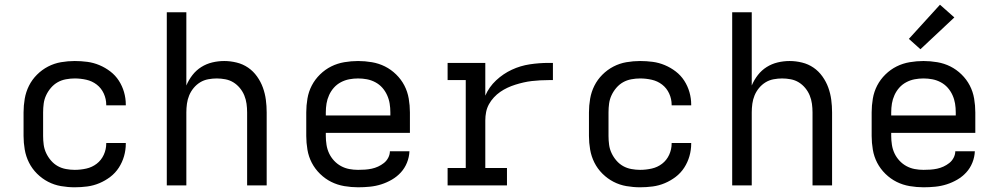

<svg xmlns="http://www.w3.org/2000/svg" viewBox="-20 -787 4240 815"><path d="M297 8Q268 8 239 3Q210 -2 184 -15.5Q158 -29 137 -50Q116 -71 103 -97Q90 -123 85 -152Q80 -181 80 -210V-310Q80 -339 85 -368Q90 -397 103 -423Q116 -449 137 -470Q158 -491 184 -504.5Q210 -518 239 -523Q268 -528 297 -528Q324 -528 350.5 -524.5Q377 -521 402 -510.5Q427 -500 448.5 -483.5Q470 -467 484.5 -444.5Q499 -422 506.5 -396Q514 -370 514 -343V-340H431V-342Q431 -367 420.5 -390Q410 -413 390.5 -428Q371 -443 346.5 -448.5Q322 -454 297 -454Q279 -454 260 -450.5Q241 -447 225 -438Q209 -429 196.5 -414.5Q184 -400 176 -383Q168 -366 165.5 -347.5Q163 -329 163 -310V-210Q163 -191 165.5 -172.5Q168 -154 176 -137Q184 -120 196.5 -105.5Q209 -91 225 -82Q241 -73 260 -69.5Q279 -66 297 -66Q322 -66 346.5 -71.5Q371 -77 390.5 -92Q410 -107 420.5 -130Q431 -153 431 -178V-180H514V-177Q514 -150 506.5 -124Q499 -98 484.5 -75.5Q470 -53 448.5 -36.5Q427 -20 402 -9.5Q377 1 350.5 4.5Q324 8 297 8Z M688 0V-735H771V-424Q781 -448 797 -468.5Q813 -489 834.5 -502.5Q856 -516 881 -522Q906 -528 932 -528Q958 -528 984.5 -521.5Q1011 -515 1033 -500Q1055 -485 1071 -462.5Q1087 -440 1096 -415Q1105 -390 1108.5 -363.5Q1112 -337 1112 -310V0H1029V-310Q1029 -328 1026.5 -346.5Q1024 -365 1017 -382Q1010 -399 998 -413.5Q986 -428 970.5 -437.5Q955 -447 936.5 -450.5Q918 -454 900 -454Q882 -454 863.5 -450.5Q845 -447 829.5 -437.5Q814 -428 802 -413.5Q790 -399 783 -382Q776 -365 773.5 -346.5Q771 -328 771 -310V0Z M1500 8Q1471 8 1441.5 3Q1412 -2 1386 -15Q1360 -28 1338.5 -49Q1317 -70 1303.5 -96Q1290 -122 1285 -151.5Q1280 -181 1280 -210V-310Q1280 -339 1285 -368.5Q1290 -398 1303.5 -424Q1317 -450 1338.5 -471Q1360 -492 1386 -505Q1412 -518 1441.5 -523Q1471 -528 1500 -528Q1529 -528 1558.5 -523Q1588 -518 1614 -505Q1640 -492 1661.5 -471Q1683 -450 1696.5 -424Q1710 -398 1715 -368.5Q1720 -339 1720 -310V-223H1363V-210Q1363 -191 1366 -172Q1369 -153 1377 -136Q1385 -119 1398 -105Q1411 -91 1427.5 -82Q1444 -73 1462.5 -69.5Q1481 -66 1500 -66Q1515 -66 1529.5 -67Q1544 -68 1558 -71Q1572 -74 1585 -80Q1598 -86 1609.5 -95Q1621 -104 1628 -117.5Q1635 -131 1635 -145H1718Q1717 -120 1707.5 -96.5Q1698 -73 1681.5 -55Q1665 -37 1643.5 -24.5Q1622 -12 1598.5 -4.5Q1575 3 1550 5.5Q1525 8 1500 8ZM1363 -297H1637V-310Q1637 -329 1634 -347.5Q1631 -366 1623 -383.5Q1615 -401 1602.5 -415Q1590 -429 1573 -438Q1556 -447 1537.5 -450.5Q1519 -454 1500 -454Q1481 -454 1462.5 -450.5Q1444 -447 1427 -438Q1410 -429 1397.5 -415Q1385 -401 1377 -383.5Q1369 -366 1366 -347.5Q1363 -329 1363 -310Z M1880 0V-74H1957V-447H1880V-520H2040V-381Q2056 -418 2086 -446Q2116 -474 2152.5 -491Q2189 -508 2229 -514Q2269 -520 2309 -520H2327V-447H2309Q2291 -447 2273 -446Q2255 -445 2237.5 -443Q2220 -441 2202.5 -437Q2185 -433 2167.5 -427.5Q2150 -422 2134 -414.5Q2118 -407 2103.5 -397Q2089 -387 2076.5 -373.5Q2064 -360 2055.5 -344.5Q2047 -329 2043.5 -311.5Q2040 -294 2040 -276V-74H2132V0Z M2697 8Q2668 8 2639 3Q2610 -2 2584 -15.5Q2558 -29 2537 -50Q2516 -71 2503 -97Q2490 -123 2485 -152Q2480 -181 2480 -210V-310Q2480 -339 2485 -368Q2490 -397 2503 -423Q2516 -449 2537 -470Q2558 -491 2584 -504.5Q2610 -518 2639 -523Q2668 -528 2697 -528Q2724 -528 2750.5 -524.5Q2777 -521 2802 -510.5Q2827 -500 2848.5 -483.5Q2870 -467 2884.5 -444.5Q2899 -422 2906.5 -396Q2914 -370 2914 -343V-340H2831V-342Q2831 -367 2820.5 -390Q2810 -413 2790.5 -428Q2771 -443 2746.5 -448.5Q2722 -454 2697 -454Q2679 -454 2660 -450.5Q2641 -447 2625 -438Q2609 -429 2596.5 -414.5Q2584 -400 2576 -383Q2568 -366 2565.5 -347.5Q2563 -329 2563 -310V-210Q2563 -191 2565.5 -172.5Q2568 -154 2576 -137Q2584 -120 2596.5 -105.5Q2609 -91 2625 -82Q2641 -73 2660 -69.5Q2679 -66 2697 -66Q2722 -66 2746.5 -71.5Q2771 -77 2790.5 -92Q2810 -107 2820.5 -130Q2831 -153 2831 -178V-180H2914V-177Q2914 -150 2906.5 -124Q2899 -98 2884.5 -75.5Q2870 -53 2848.5 -36.5Q2827 -20 2802 -9.5Q2777 1 2750.5 4.5Q2724 8 2697 8Z M3088 0V-735H3171V-424Q3181 -448 3197 -468.5Q3213 -489 3234.5 -502.5Q3256 -516 3281 -522Q3306 -528 3332 -528Q3358 -528 3384.5 -521.5Q3411 -515 3433 -500Q3455 -485 3471 -462.5Q3487 -440 3496 -415Q3505 -390 3508.5 -363.5Q3512 -337 3512 -310V0H3429V-310Q3429 -328 3426.5 -346.5Q3424 -365 3417 -382Q3410 -399 3398 -413.5Q3386 -428 3370.5 -437.5Q3355 -447 3336.5 -450.5Q3318 -454 3300 -454Q3282 -454 3263.5 -450.5Q3245 -447 3229.5 -437.5Q3214 -428 3202 -413.5Q3190 -399 3183 -382Q3176 -365 3173.5 -346.5Q3171 -328 3171 -310V0Z M3900 8Q3871 8 3841.5 3Q3812 -2 3786 -15Q3760 -28 3738.5 -49Q3717 -70 3703.5 -96Q3690 -122 3685 -151.5Q3680 -181 3680 -210V-310Q3680 -339 3685 -368.5Q3690 -398 3703.5 -424Q3717 -450 3738.5 -471Q3760 -492 3786 -505Q3812 -518 3841.5 -523Q3871 -528 3900 -528Q3929 -528 3958.5 -523Q3988 -518 4014 -505Q4040 -492 4061.5 -471Q4083 -450 4096.5 -424Q4110 -398 4115 -368.5Q4120 -339 4120 -310V-223H3763V-210Q3763 -191 3766 -172Q3769 -153 3777 -136Q3785 -119 3798 -105Q3811 -91 3827.5 -82Q3844 -73 3862.5 -69.5Q3881 -66 3900 -66Q3915 -66 3929.5 -67Q3944 -68 3958 -71Q3972 -74 3985 -80Q3998 -86 4009.5 -95Q4021 -104 4028 -117.5Q4035 -131 4035 -145H4118Q4117 -120 4107.5 -96.5Q4098 -73 4081.5 -55Q4065 -37 4043.5 -24.5Q4022 -12 3998.5 -4.5Q3975 3 3950 5.5Q3925 8 3900 8ZM3763 -297H4037V-310Q4037 -329 4034 -347.5Q4031 -366 4023 -383.5Q4015 -401 4002.5 -415Q3990 -429 3973 -438Q3956 -447 3937.5 -450.5Q3919 -454 3900 -454Q3881 -454 3862.5 -450.5Q3844 -447 3827 -438Q3810 -429 3797.5 -415Q3785 -401 3777 -383.5Q3769 -366 3766 -347.5Q3763 -329 3763 -310ZM3887 -578 3838 -622 3970 -767 4031 -713Z"/></svg>

Font: R Plex Mono
Style: Regular
Weight: 400
Monospace: yes
Designer: Belleve Invis
Foundry: Belleve Invis
Version: Version 31.8.0